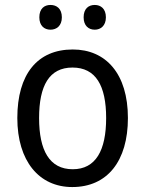

<svg xmlns="http://www.w3.org/2000/svg" viewBox="-20 -746 586 776"><path d="M139 -676C139 -642 159 -626 184 -626C209 -626 230 -642 230 -676C230 -711 209 -726 184 -726C159 -726 139 -711 139 -676ZM318 -676C318 -642 338 -626 363 -626C387 -626 408 -642 408 -676C408 -711 387 -726 363 -726C338 -726 318 -711 318 -676ZM497 -269C497 -448 408 -546 274 -546C131 -546 50 -446 50 -269C50 -95 138 10 272 10C414 10 497 -95 497 -269ZM138 -269C138 -400 179 -473 273 -473C367 -473 409 -400 409 -269C409 -138 367 -62 274 -62C180 -62 138 -138 138 -269Z"/></svg>

Font: Noto Sans Lao SemiCondensed
Style: Regular
Weight: 400
Width: 4
Designer: Monotype Design Team
Foundry: Monotype Imaging Inc.
Version: Version 2.004